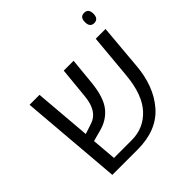

<svg xmlns="http://www.w3.org/2000/svg" viewBox="-200 -952 1119 1119"><g transform="rotate(-45 359.5 -392.0)"><path d="M324.2 -63Q423.8 -63 490.2 -134.8Q556.6 -206.5 569.8 -355L594.7 -629.4H675.3L651.4 -355Q639.2 -194.8 554.7 -97.7Q470.2 0 311 0H102.1L49.8 -629.9H131.8L161.1 -277.8L226.1 -299.3Q301.3 -323.7 312.5 -435.1L331.5 -629.9H412.6L396.5 -464.4Q385.3 -354 343.3 -301.8Q301.3 -249.5 229.5 -231.9L166 -214.8L178.7 -63ZM618.7 -742.2Q618.2 -784.2 653.3 -784.2Q688.5 -784.2 688.5 -742.2Q688.5 -700.2 653.3 -699.7Q618.2 -700.2 618.7 -742.2Z"/></g></svg>

Font: OpenSansHebrew-Regular
Style: Regular
Weight: 400
Foundry: Ascender Corporation, Yanek Iontef
Version: Version 2.001;PS 002.001;hotconv 1.0.70;makeotf.lib2.5.58329